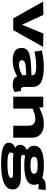

<svg xmlns="http://www.w3.org/2000/svg" viewBox="1295 -1924 849 3479"><g transform="rotate(90 1719.5 -184.5)"><path d="M313 0 9 -542 250 -546 428 -158 588 -546 830 -542 526 0Z M849 -152Q849 -207 876 -241Q903 -275 962 -293.5Q1021 -312 1115 -319.5Q1209 -327 1343 -329V-348Q1343 -384 1302 -400.5Q1261 -417 1178 -417Q1140 -417 1093.5 -413Q1047 -409 1000 -401.5Q953 -394 916 -385L893 -518Q961 -534 1038 -544Q1115 -554 1192 -554Q1379 -554 1467 -505.5Q1555 -457 1555 -351V-205Q1555 -167 1566.5 -153Q1578 -139 1597 -139Q1604 -139 1612.5 -140Q1621 -141 1629 -144L1647 -26Q1622 -8 1588 1Q1554 10 1520 10Q1463 10 1421.5 -7Q1380 -24 1363 -73Q1297 -32 1225.5 -11Q1154 10 1063 10Q1009 10 960 -4Q911 -18 880 -53Q849 -88 849 -152ZM1071 -158Q1071 -131 1091.5 -117Q1112 -103 1149 -103Q1172 -103 1207.5 -110.5Q1243 -118 1280 -132Q1317 -146 1343 -165V-234Q1245 -232 1185 -226Q1125 -220 1098 -204.5Q1071 -189 1071 -158Z M1732 0V-544H1926V-470Q1982 -497 2029 -515.5Q2076 -534 2122 -544Q2168 -554 2223 -554Q2309 -554 2365 -526Q2421 -498 2447.5 -451Q2474 -404 2474 -346V0H2258V-271Q2258 -338 2227 -369Q2196 -400 2137 -400Q2088 -400 2044.5 -387Q2001 -374 1948 -352V0Z M2926 220Q2566 220 2566 82Q2566 49 2583 19Q2600 -11 2660 -33Q2633 -48 2618.5 -71.5Q2604 -95 2604 -129Q2604 -169 2629 -199Q2654 -229 2699 -249Q2621 -293 2621 -378Q2621 -466 2708 -510.5Q2795 -555 2975 -555Q3120 -555 3205 -526Q3244 -589 3359 -589Q3395 -589 3424 -585L3407 -454Q3393 -457 3377 -458.5Q3361 -460 3347 -460Q3324 -460 3308 -455Q3329 -422 3329 -378Q3329 -289 3242 -244.5Q3155 -200 2975 -200Q2873 -200 2801 -214Q2785 -200 2785 -181Q2785 -138 2866 -138H3204Q3305 -138 3359 -98Q3413 -58 3413 9Q3413 79 3363 126Q3313 173 3206 196.5Q3099 220 2926 220ZM2975 -312Q3056 -312 3092 -328Q3128 -344 3128 -378Q3128 -411 3092 -427Q3056 -443 2975 -443Q2894 -443 2857.5 -427Q2821 -411 2821 -378Q2821 -344 2857.5 -328Q2894 -312 2975 -312ZM2743 42Q2743 64 2762 78Q2781 92 2826.5 98.5Q2872 105 2951 105Q3045 105 3100.5 96.5Q3156 88 3180 73Q3204 58 3204 37Q3204 16 3186 10Q3168 4 3116 4H2893Q2859 4 2828.5 3Q2798 2 2771 -2Q2754 7 2748.5 18Q2743 29 2743 42Z"/></g></svg>

Font: Georama ExtraExtended
Style: Bold
Weight: 700
Width: 8
Designer: Jean-Baptiste Levee
Foundry: Production Type
Version: Version 1.000